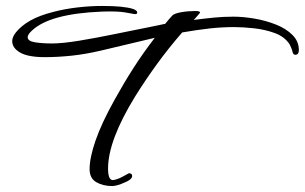

<svg xmlns="http://www.w3.org/2000/svg" viewBox="-20 -582 1024 645"><path d="M357 43Q326 43 303.5 30Q281 17 281 -14Q281 -52 301 -110Q321 -168 365 -247Q396 -303 428 -353Q460 -403 500 -455L319 -412Q268 -400 221 -395Q174 -390 131 -390Q74 -390 47.5 -405.5Q21 -421 21 -444Q21 -458 34 -474Q52 -496 82 -513Q112 -530 159 -542Q197 -552 240 -557Q283 -562 323 -562Q361 -562 386 -559.5Q411 -557 427 -552Q441 -547 441 -540Q441 -533 430 -535Q429 -535 402 -540Q375 -545 322 -543Q147 -536 87 -479Q73 -466 73 -457Q73 -444 97 -440Q121 -436 155 -436Q190 -436 247.5 -445.5Q305 -455 368 -468Q402 -475 427 -480Q452 -485 477 -490Q502 -495 535 -502Q538 -506 546.5 -516Q555 -526 559 -530Q566 -537 589 -541Q612 -545 636 -545Q652 -545 652 -540Q652 -538 631 -515Q669 -520 700 -523Q731 -526 764 -526Q797 -526 835 -519.5Q873 -513 907 -499.5Q941 -486 962.5 -464.5Q984 -443 984 -414Q984 -398 972 -398Q965 -398 963 -407Q961 -415 958 -422Q955 -429 953 -433Q936 -459 903 -471Q870 -483 833 -487Q796 -491 766 -491Q726 -491 685 -486.5Q644 -482 592 -473Q546 -420 507.5 -367Q469 -314 434 -258Q343 -110 343 -16Q343 23 359 23Q363 23 372.5 20Q382 17 391 12Q412 0 413 0Q424 0 424 9Q424 21 399 31Q372 43 357 43Z"/></svg>

Font: Corinthia
Style: Bold
Weight: 700
Designer: Robert E. Leuschke
Foundry: Robert E. Leuschke
Version: Version 1.013; ttfautohint (v1.8.3)